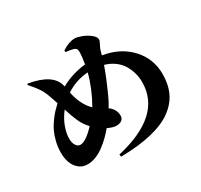

<svg xmlns="http://www.w3.org/2000/svg" viewBox="-170 -1020 1340 1280"><g transform="rotate(-30 500.0 -380.0)"><path d="M651.9 -641.1 643.1 -609.9Q773.9 -588.9 853 -503.9Q932.1 -418.9 932.1 -299.8Q932.1 -220.7 903.8 -160.4Q875.5 -100.1 814.9 -55.7Q754.4 -11.2 654.5 12.9Q554.7 37.1 417 39.1L414.1 21Q787.1 -64.9 787.1 -321.8Q787.1 -356.9 778.3 -390.1Q769.5 -423.3 751.2 -454.8Q732.9 -486.3 700.2 -511Q667.5 -535.6 624 -547.9Q598.6 -473.6 544.9 -355Q527.8 -316.4 505.9 -282.2Q550.8 -249.5 550.8 -200.2Q550.8 -178.2 535.4 -166.5Q520 -154.8 493.2 -154.8Q469.2 -154.8 428.2 -173.8Q405.8 -146.5 381.6 -122.8Q357.4 -99.1 327.6 -76.7Q297.9 -54.2 264.6 -41Q231.4 -27.8 199.2 -27.8Q160.2 -27.8 132.8 -51.3Q105.5 -74.7 93.8 -108.9Q82 -143.1 82 -183.1Q82 -226.6 92 -267.3Q102.1 -308.1 116 -337.4Q129.9 -366.7 151.6 -396.5Q173.3 -426.3 189.5 -443.6Q205.6 -460.9 228 -481.9Q203.1 -560.5 185.1 -594.7Q167 -628.9 115.2 -687L120.1 -694.8Q298.8 -664.6 323.2 -562L325.2 -554.2Q412.6 -603 516.1 -613.8Q525.9 -669.4 525.9 -706.1Q525.9 -721.7 520 -729Q514.2 -736.3 502 -740.2Q482.4 -746.6 444.8 -750L442.9 -763.2Q497.6 -798.8 542 -798.8Q561 -798.8 593 -786.9Q625 -774.9 652.6 -753.7Q680.2 -732.4 680.2 -711.9Q680.2 -699.7 668.2 -679Q656.2 -658.2 651.9 -641.1ZM504.9 -559.1Q411.6 -552.7 335 -502Q356 -398.4 415 -341.8Q476.6 -449.2 504.9 -559.1ZM222.2 -165Q265.1 -165 336.9 -242.2Q304.7 -276.4 285.9 -317.9Q267.1 -359.4 248 -420.9Q212.4 -375.5 194.6 -326.9Q176.8 -278.3 176.8 -238.8Q176.8 -204.6 189.9 -184.8Q203.1 -165 222.2 -165Z"/></g></svg>

Font: Noto Serif JP Black
Style: Regular
Weight: 900
Designer: Ryoko NISHIZUKA  (kana & ideographs); Frank Grießhammer (Latin, Greek & Cyrillic); Wenlong ZHANG  (bopomofo); Sandoll Co
Foundry: Adobe Systems Incorporated
Version: Version 1.001;PS 1.001;hotconv 16.6.54;makeotf.lib2.5.65590